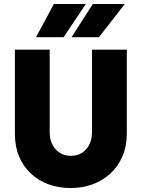

<svg xmlns="http://www.w3.org/2000/svg" viewBox="-20 -930 713 966"><path d="M618 -258Q618 -258 618 -258Q618 -258 618 -258Q618 -195 596.5 -144.5Q575 -94 536.5 -58Q498 -22 446.5 -3Q395 16 335 16Q274 16 223 -3Q172 -22 134.5 -57.5Q97 -93 76 -143Q55 -193 55 -256Q55 -361 55 -468Q55 -575 55 -680Q99 -680 143 -680Q187 -680 230 -680Q230 -577 230 -473Q230 -369 230 -266Q230 -212 260 -179Q290 -146 337 -146Q384 -146 413.5 -179Q443 -212 443 -266Q443 -369 443 -473Q443 -577 443 -680Q487 -680 531 -680Q575 -680 618 -680Q618 -576 618 -469Q618 -362 618 -258ZM340 -743Q366 -784 393.5 -826.5Q421 -869 447 -910Q487 -910 527.5 -910Q568 -910 608 -910Q576 -869 543 -826.5Q510 -784 478 -743Q444 -743 409.5 -743Q375 -743 340 -743ZM161 -743Q184 -784 206.5 -826.5Q229 -869 251 -910Q291 -910 331.5 -910Q372 -910 412 -910Q384 -869 356 -826.5Q328 -784 300 -743Q266 -743 231 -743Q196 -743 161 -743Z"/></svg>

Font: Tilt Warp
Style: Regular
Weight: 400
Designer: Andy Clymer
Foundry: Andy Clymer
Version: Version 1.000